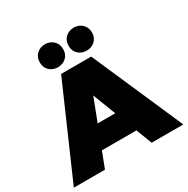

<svg xmlns="http://www.w3.org/2000/svg" viewBox="-202 -1104 1254 1282"><g transform="rotate(-30 425.0 -463.0)"><path d="M3 0 309 -700H541L847 0H603L377 -588H469L243 0ZM185 -122 245 -292H567L627 -122ZM536 -749Q498 -749 472 -773Q446 -797 446 -837Q446 -877 472 -901.5Q498 -926 536 -926Q574 -926 600 -901.5Q626 -877 626 -837Q626 -797 600 -773Q574 -749 536 -749ZM314 -749Q276 -749 250 -773Q224 -797 224 -837Q224 -877 250 -901.5Q276 -926 314 -926Q352 -926 378 -901.5Q404 -877 404 -837Q404 -797 378 -773Q352 -749 314 -749Z"/></g></svg>

Font: MOST Montserrat Black
Style: Regular
Weight: 900
Designer: Julieta Ulanovsky
Foundry: Julieta Ulanovsky
Version: Version 8.000;March 11, 2024;FontCreator 15.0.0.2926 64-bit